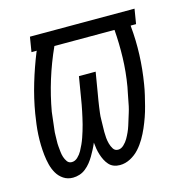

<svg xmlns="http://www.w3.org/2000/svg" viewBox="-84 -600 669 688"><g transform="rotate(-15 250.0 -256.0)"><path d="M105 8Q85 8 70 -2Q55 -12 46 -27.5Q37 -43 32.5 -61Q28 -79 26 -97.5Q24 -116 23.5 -134.5Q23 -153 24 -172.5Q25 -192 27.5 -211Q30 -230 33 -249Q42 -303 58 -356.5Q74 -410 95 -462L97 -465H77L86 -520H474L465 -465H445V-462Q450 -410 448 -356.5Q446 -303 437 -249Q434 -230 429.5 -211Q425 -192 420 -172.5Q415 -153 408.5 -134.5Q402 -116 394 -97.5Q386 -79 375.5 -61Q365 -43 351 -27.5Q337 -12 318 -2Q299 8 279 8Q267 8 256.5 4Q246 0 238.5 -8.5Q231 -17 226 -27Q221 -37 217.5 -48Q214 -59 212 -70.5Q210 -82 209 -94Q204 -82 198 -70.5Q192 -59 185.5 -48Q179 -37 171 -27Q163 -17 152.5 -8.5Q142 0 129.5 4Q117 8 105 8ZM115 -47Q127 -47 137 -56.5Q147 -66 153 -77Q159 -88 164 -99Q169 -110 173 -121.5Q177 -133 180.5 -144.5Q184 -156 187 -167.5Q190 -179 192.5 -190.5Q195 -202 197.5 -213.5Q200 -225 202 -236.5Q204 -248 206 -260L219 -338H281L268 -260Q266 -248 264 -236.5Q262 -225 260.5 -213.5Q259 -202 257.5 -190.5Q256 -179 256 -167.5Q256 -156 255.5 -144.5Q255 -133 255 -121.5Q255 -110 256 -99Q257 -88 260 -77Q263 -66 269 -56.5Q275 -47 287 -47Q298 -47 308 -56.5Q318 -66 324 -76.5Q330 -87 335 -98Q340 -109 343.5 -120Q347 -131 350.5 -142.5Q354 -154 357.5 -165Q361 -176 363.5 -187.5Q366 -199 368 -210.5Q370 -222 372.5 -233.5Q375 -245 377 -256Q386 -309 387.5 -361.5Q389 -414 385 -465H162Q137 -410 119.5 -353.5Q102 -297 92 -240Q91 -230 89.5 -219Q88 -208 87 -197.5Q86 -187 84.5 -176.5Q83 -166 83 -155.5Q83 -145 82.5 -134.5Q82 -124 83 -113.5Q84 -103 85 -93Q86 -83 89 -73.5Q92 -64 98 -55.5Q104 -47 115 -47Z"/></g></svg>

Font: Iosevka SS18 Light
Style: Italic
Weight: 300
Italic angle: -9°
Monospace: yes
Designer: Belleve Invis
Foundry: Belleve Invis
Version: Version 25.1.1; ttfautohint (v1.8.4)